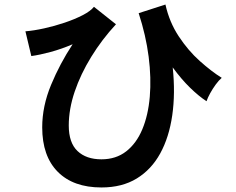

<svg xmlns="http://www.w3.org/2000/svg" viewBox="-20 -798 1040 846"><path d="M427 28Q303 28 234.5 -41Q166 -110 166 -237Q166 -330 205 -424Q244 -518 300 -603Q251 -582 203 -569Q155 -556 118 -551L92 -660Q129 -663 174.5 -673Q220 -683 264.5 -698Q309 -713 344 -731Q379 -749 394 -768L491 -691Q429 -624 382 -547.5Q335 -471 309 -394Q283 -317 283 -245Q283 -169 321.5 -132.5Q360 -96 427 -96Q491 -96 536 -131Q581 -166 607 -228Q633 -290 640 -372Q647 -454 635 -548Q623 -642 591 -740L709 -778Q726 -701 767.5 -638Q809 -575 860.5 -529Q912 -483 957 -455Q944 -444 930.5 -425.5Q917 -407 906 -387Q895 -367 890 -352Q856 -374 817.5 -411.5Q779 -449 741 -501Q753 -387 739 -290Q725 -193 686 -122Q647 -51 582.5 -11.5Q518 28 427 28Z"/></svg>

Font: Zen Kaku Gothic New
Style: Bold
Weight: 700
Designer: Yoshimichi Ohira
Foundry: Positype
Version: Version 1.002